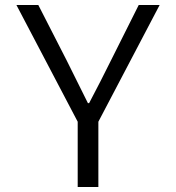

<svg xmlns="http://www.w3.org/2000/svg" viewBox="-20 -751 707 771"><path d="M292 0V-262.2L45.9 -731H133.8L248 -507.8Q269.5 -465.3 290 -423.3Q310.5 -381.3 333 -336.9H337.9Q361.3 -381.3 382.8 -423.3Q404.3 -465.3 425.8 -508.8L537.1 -731H621.1L375 -262.2V0Z"/></svg>

Font: Shanggu Mono N
Style: Regular
Weight: 350
Designer: GuiWonder
Version: Version 1.021